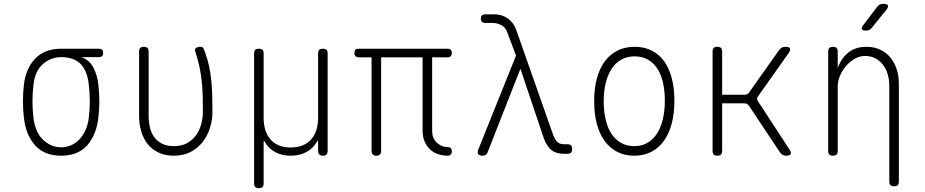

<svg xmlns="http://www.w3.org/2000/svg" viewBox="-20 -805 4840 1005"><path d="M498 -506H406Q446 -492 467.5 -453.5Q489 -415 495 -360Q500 -318 500 -275Q500 -232 495 -190Q485 -100 437 -45Q389 10 300 10Q212 10 163.5 -44.5Q115 -99 105 -190Q100 -232 100 -275Q100 -318 105 -360Q114 -445 163.5 -497.5Q213 -550 300 -550H498Q509 -550 514.5 -544.5Q520 -539 520 -528Q520 -517 514.5 -511.5Q509 -506 498 -506ZM300 -34Q327 -34 351.5 -44.5Q376 -55 395.5 -75.5Q415 -96 428 -125Q441 -154 445 -190Q450 -232 450 -275Q450 -318 445 -360Q438 -432 403 -469Q368 -506 300 -506Q247 -506 205 -470Q163 -434 155 -360Q150 -318 150 -275Q150 -232 155 -190Q163 -115 204.5 -74.5Q246 -34 300 -34Z M708 -535Q708 -548 714 -554Q720 -560 733 -560Q746 -560 752 -554Q758 -548 758 -535V-200Q758 -166 765 -137Q772 -108 788 -86.5Q804 -65 829 -52.5Q854 -40 890 -40Q930 -40 958.5 -55.5Q987 -71 1005.5 -96.5Q1024 -122 1033 -154Q1042 -186 1042 -220Q1042 -264 1041 -303Q1040 -342 1036 -379.5Q1032 -417 1024 -455Q1016 -493 1002 -535Q1001 -537 1001 -539V-543Q1001 -553 1010 -556.5Q1019 -560 1027 -560Q1041 -560 1044.5 -553Q1048 -546 1052 -535Q1067 -494 1075 -456Q1083 -418 1086.5 -379.5Q1090 -341 1091 -302Q1092 -263 1092 -220Q1092 -177 1079 -135.5Q1066 -94 1040.5 -61.5Q1015 -29 977.5 -9.5Q940 10 890 10Q844 10 809.5 -6.5Q775 -23 752.5 -51.5Q730 -80 719 -118.5Q708 -157 708 -200Z M1335 180Q1322 180 1316 174Q1310 168 1310 155V-525Q1310 -538 1316 -544Q1322 -550 1335 -550Q1348 -550 1354 -544Q1360 -538 1360 -525V-190Q1360 -115 1397 -74Q1434 -33 1502 -33Q1570 -33 1607.5 -74Q1645 -115 1645 -190V-525Q1645 -538 1651 -544Q1657 -550 1670 -550Q1683 -550 1689 -544Q1695 -538 1695 -525V-15Q1695 -3 1689 3.5Q1683 10 1670 10Q1658 10 1651.5 3.5Q1645 -3 1645 -15V-60Q1645 -68 1643.5 -68.5Q1642 -69 1638 -62Q1619 -28 1583.5 -9Q1548 10 1502 10Q1456 10 1421 -8.5Q1386 -27 1367 -61Q1363 -68 1361.5 -68Q1360 -68 1360 -60V155Q1360 168 1354 174Q1348 180 1335 180Z M2323 10Q2295 10 2270.5 1Q2246 -8 2229 -25Q2212 -42 2202 -66Q2192 -90 2192 -120V-505H1975V-15Q1975 -3 1969 3.5Q1963 10 1950 10Q1937 10 1931 3.5Q1925 -3 1925 -15V-505H1858Q1847 -505 1841 -511Q1835 -517 1835 -528Q1835 -539 1840.5 -544.5Q1846 -550 1857 -550H2323Q2334 -550 2339.5 -544.5Q2345 -539 2345 -528Q2345 -517 2339.5 -511Q2334 -505 2323 -505H2242V-120Q2242 -82 2265.5 -59Q2289 -36 2323 -35Q2334 -35 2339.5 -29.5Q2345 -24 2345 -13Q2345 -2 2339.5 4Q2334 10 2323 10Z M2532 -7Q2529 1 2522.5 5.5Q2516 10 2507 10Q2489 10 2483 2Q2477 -6 2484 -23L2681 -514L2634 -639Q2625 -663 2603.5 -674Q2582 -685 2556 -685H2520Q2509 -685 2503 -691Q2497 -697 2497 -708Q2497 -719 2503 -724.5Q2509 -730 2520 -730H2567Q2608 -730 2638 -708.5Q2668 -687 2682 -649L2875 -100Q2886 -71 2899 -60.5Q2912 -50 2932 -50H2950Q2963 -50 2969 -44Q2975 -38 2975 -25Q2975 -12 2969 -6Q2963 0 2950 0H2932Q2890 0 2865.5 -20.5Q2841 -41 2827 -80L2704 -445Z M3300 10Q3250 10 3211 -10Q3172 -30 3145 -67Q3118 -104 3104 -156.5Q3090 -209 3090 -275Q3090 -341 3104 -393.5Q3118 -446 3145 -483Q3172 -520 3211.5 -540Q3251 -560 3302 -560Q3353 -560 3392 -540Q3431 -520 3457 -483.5Q3483 -447 3496.5 -395Q3510 -343 3510 -278Q3510 -211 3496 -158Q3482 -105 3455 -67.5Q3428 -30 3389 -10Q3350 10 3300 10ZM3300 -40Q3338 -40 3367.5 -56.5Q3397 -73 3417.5 -103.5Q3438 -134 3449 -178.5Q3460 -223 3460 -278Q3460 -331 3450 -374Q3440 -417 3420 -447Q3400 -477 3370.5 -493.5Q3341 -510 3302 -510Q3263 -510 3233 -493.5Q3203 -477 3182.5 -446.5Q3162 -416 3151 -372.5Q3140 -329 3140 -275Q3140 -221 3150.5 -177.5Q3161 -134 3181.5 -103.5Q3202 -73 3232 -56.5Q3262 -40 3300 -40Z M3735 10Q3722 10 3716 4Q3710 -2 3710 -15V-535Q3710 -548 3716 -554Q3722 -560 3735 -560Q3748 -560 3754 -554Q3760 -548 3760 -535V-309H3877Q3885 -309 3891 -312Q3897 -315 3901 -321L4059 -544Q4065 -552 4073 -556Q4081 -560 4091 -560Q4111 -560 4115 -552Q4119 -544 4108 -527L3948 -301Q3943 -295 3943 -288.5Q3943 -282 3947 -276L4112 -23Q4123 -6 4118.5 2Q4114 10 4094 10Q4084 10 4076.5 5.5Q4069 1 4063 -7L3900 -252Q3895 -258 3890 -261Q3885 -264 3877 -264H3760V-15Q3760 -2 3754 4Q3748 10 3735 10Z M4365 -355V-15Q4365 -2 4359 4Q4353 10 4340 10Q4327 10 4321 4Q4315 -2 4315 -15V-535Q4315 -548 4321 -554Q4327 -560 4340 -560Q4353 -560 4359 -554Q4365 -548 4365 -535V-449Q4385 -503 4422.5 -531.5Q4460 -560 4515 -560Q4556 -560 4587.5 -545Q4619 -530 4640.5 -504Q4662 -478 4673.5 -443Q4685 -408 4685 -367V145Q4685 158 4679 164Q4673 170 4660 170Q4647 170 4641 164Q4635 158 4635 145V-355Q4635 -386 4627 -414.5Q4619 -443 4603 -464.5Q4587 -486 4563 -499Q4539 -512 4508 -512Q4480 -512 4454.5 -497.5Q4429 -483 4409 -460Q4389 -437 4377 -409Q4365 -381 4365 -355ZM4543 -659Q4537 -651 4530 -648Q4523 -645 4514 -645Q4495 -645 4491.5 -652Q4488 -659 4499 -674L4571 -769Q4577 -777 4584.5 -781Q4592 -785 4603 -785Q4623 -785 4627.5 -777Q4632 -769 4619 -753Z"/></svg>

Font: Maple Mono Thin
Style: Regular
Weight: 250
Monospace: yes
Designer: subframe7536
Version: Version 7.000